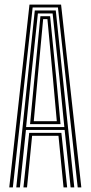

<svg xmlns="http://www.w3.org/2000/svg" viewBox="-20 -820 396 840"><path d="M20.5 0 109 -800H247.2L335.8 0H320L233.5 -787.2H122.8L36.2 0ZM51.2 0 132.2 -774.2H224L305 0H289L262.8 -251.5H93.5L67 0ZM94.2 -264.2H261.5L239.8 -481.5L210.2 -761.2H145.8L116 -481.5ZM111.5 -277 131 -481.5 156.8 -749.2H199.2L225.8 -481.5L244.8 -277ZM127.8 -289.8H228.5L211.2 -481.5L187.5 -736.2H168.8L145 -481.5ZM82.5 0 107.8 -238.8H248.5L273.8 0H258L235.8 -226H120.5L98.2 0Z"/></svg>

Font: Big Shoulders Inline Display Medium
Style: Regular
Weight: 500
Designer: Patric King
Foundry: XO Type Co
Version: Version 1.000